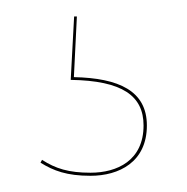

<svg xmlns="http://www.w3.org/2000/svg" viewBox="-20 -14 231 237"><path d="M74.9 6.3H71.5L67.3 84.6C131.1 85.6 157.2 104.3 157.2 140.9C157.2 184.1 124.6 199.2 91.7 199.2C64.8 199.2 48.6 194.1 31.9 183.3L30 186.8C46.1 196.8 62.5 203 91.7 203C126.7 203 161.3 186.2 161.3 140.9C161.3 98.1 126.7 82.4 71.2 81.2Z"/></svg>

Font: Fira Sans Four
Style: Regular
Weight: 100
Designer: Carrois Corporate & Edenspiekermann AG
Foundry: Carrois Corporate GbR & Edenspiekermann AG
Version: Version 4.203;PS 004.203;hotconv 1.0.88;makeotf.lib2.5.64775